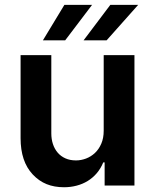

<svg xmlns="http://www.w3.org/2000/svg" viewBox="-20 -776 648 803"><path d="M66.1 -198.2V-545.5H194.6V-218Q194.6 -194.2 201.3 -173.7Q208.1 -153.1 221.1 -137.8Q234 -122.5 253.4 -113.8Q272.7 -105.1 297.6 -105.1Q318.9 -105.1 339.7 -112.9Q360.4 -120.7 377 -136.2Q393.5 -151.6 403.6 -175.1Q413.7 -198.5 413.7 -229.4V-545.5H542.3V0H417.6V-96.9H411.9Q401.3 -71 384.6 -51.5Q367.9 -32 346.6 -19Q325.3 -6 300.2 0.5Q275.2 7.1 247.9 7.1Q207 7.1 174.9 -5.9Q142.8 -18.8 116.8 -46.5Q66.1 -100.5 66.1 -198.2ZM441.4 -755.7H557.9L425.8 -607.2H329.5ZM159.4 -607.2 249.3 -755.7H365.1L252.5 -607.2Z"/></svg>

Font: Inter P Semi Bold
Style: Regular
Weight: 600
Designer: Rasmus Andersson
Foundry: rsms
Version: Version 3.018;git-588b23468